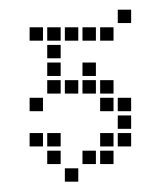

<svg xmlns="http://www.w3.org/2000/svg" viewBox="-20 -301 290 389"><path d="M75.7 -31.4V-4.3H102.9V-31.4ZM75.7 4.3V31.4H102.9V4.3ZM147.1 4.3V31.4H174.3V4.3ZM182.9 4.3V31.4H210V4.3ZM182.9 -31.4V-4.3H210V-31.4ZM182.9 -102.9V-75.7H210V-102.9ZM182.9 -138.6V-111.4H210V-138.6ZM147.1 -138.6V-111.4H174.3V-138.6ZM111.4 -138.6V-111.4H138.6V-138.6ZM75.7 -138.6V-111.4H102.9V-138.6ZM75.7 -174.3V-147.1H102.9V-174.3ZM75.7 -210V-182.9H102.9V-210ZM75.7 -245.7V-218.6H102.9V-245.7ZM111.4 -245.7V-218.6H138.6V-245.7ZM147.1 -245.7V-218.6H174.3V-245.7ZM182.9 -245.7V-218.6H210V-245.7ZM218.6 -281.4V-254.3H245.7V-281.4ZM147.1 -174.3V-147.1H174.3V-174.3ZM218.6 -102.9V-75.7H245.7V-102.9ZM218.6 -67.1V-40H245.7V-67.1ZM218.6 -31.4V-4.3H245.7V-31.4ZM111.4 40V67.1H138.6V40ZM40 -31.4V-4.3H67.1V-31.4ZM40 -102.9V-75.7H67.1V-102.9ZM40 -245.7V-218.6H67.1V-245.7Z"/></svg>

Font: Gossip Low Square
Style: Regular
Weight: 400
Width: 3
Designer: Deborah Khodanovich
Version: Version 1.001;Glyphs 3.3.1 (3343)